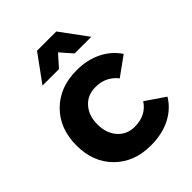

<svg xmlns="http://www.w3.org/2000/svg" viewBox="-217 -875 996 996"><g transform="rotate(-45 281.5 -377.0)"><path d="M301.8 -676.8 244.1 -611.8H123L231 -759.8H372.1L481 -611.8H358.9ZM435.1 -185.1 541 -112.8Q506.8 -56.2 445.3 -25.1Q383.8 5.9 301.8 5.9Q179.2 5.9 103.5 -69.6Q27.8 -145 27.8 -267.1Q27.8 -390.6 104 -466.8Q180.2 -543 304.2 -543Q380.9 -543 440.9 -513.7Q501 -484.4 537.1 -430.2L433.1 -355Q386.2 -413.6 310.1 -412.1Q253.4 -412.1 217.8 -372.3Q182.1 -332.5 182.1 -268.1Q182.1 -203.1 217.8 -162.6Q253.4 -122.1 310.1 -122.1Q394.5 -122.1 435.1 -185.1Z"/></g></svg>

Font: Montserrat arm SemiBold
Style: Regular
Weight: 600
Designer: Julieta Ulanovsky
Foundry: Julieta Ulanovsky
Version: Version 6.000;PS 006.000;hotconv 1.0.88;makeotf.lib2.5.64775